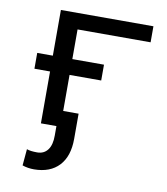

<svg xmlns="http://www.w3.org/2000/svg" viewBox="-83 -598 766 881"><g transform="rotate(10 300.0 -157.0)"><path d="M201.7 43.5V0H129.4V-241.7H56.6V-315.4H129.4V-528.3H560.5V-453.6H220.2V-315.4H367.7V-241.7H220.2V-73.7H292V43.5Q292 125 251 168.9Q210 212.9 134.8 213.4Q105.5 213.4 80.1 204.6L86.9 127.9Q103.5 134.3 135.3 134.3Q167 134.3 184.6 110.8Q202.1 87.4 201.7 43.5Z"/></g></svg>

Font: RobotoMono-Regular
Style: Regular
Weight: 400
Designer: Google
Version: Version 2.000985; 2015; ttfautohint (v1.3)